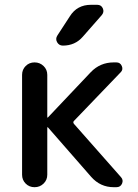

<svg xmlns="http://www.w3.org/2000/svg" viewBox="-20 -780 573 800"><path d="M72 -52V-468Q72 -490 87 -505Q102 -520 124 -520Q146 -520 161.5 -505Q177 -490 177 -468V-291Q177 -290 178 -290L180 -291L358 -479Q397 -520 454 -520H465Q481 -520 487.5 -505Q494 -490 483 -479L288 -276Q283 -271 288 -264L484 -42Q495 -30 488.5 -15Q482 0 465 0H454Q398 0 360 -43L180 -249Q179 -250 178 -250Q177 -250 177 -249V-52Q177 -30 161.5 -15Q146 0 124 0Q102 0 87 -15Q72 -30 72 -52ZM359 -760H385Q402 -760 408.5 -745Q415 -730 404 -717L325 -627Q293 -590 242 -590Q226 -590 218 -604Q210 -618 219 -632L271 -712Q301 -760 359 -760Z"/></svg>

Font: Rounded Mplus 1c Medium
Style: Regular
Weight: 500
Version: Version 1.059.20150529